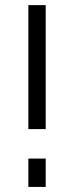

<svg xmlns="http://www.w3.org/2000/svg" viewBox="-20 -737 292 757"><path d="M91.8 -228V-716.8H160.2V-228ZM91.8 0V-111.8H160.2V0Z"/></svg>

Font: Rawline
Style: Regular
Weight: 400
Designer: Matt McInerney, Pablo Impallari, Rodrigo Fuenzalida
Foundry: Matt McInerney, Pablo Impallari, Rodrigo Fuenzalida
Version: Version 4.020;PS 004.020;hotconv 1.0.88;makeotf.lib2.5.64775